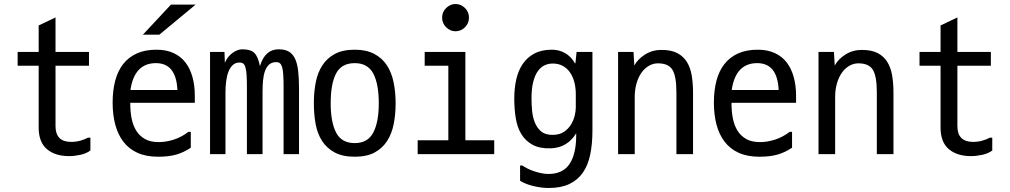

<svg xmlns="http://www.w3.org/2000/svg" viewBox="-20 -785 5040 958"><path d="M431 -98V-34Q411 -19 381 -12.5Q351 -6 325 -6Q255 -6 214 -41Q173 -76 173 -148V-457H68V-526H173V-658L257 -698V-526H424V-457H257V-156Q257 -77 335 -77Q359 -77 380.5 -83Q402 -89 419 -98Z M631 -336H865V-339Q858 -470 758 -470Q651 -470 631 -337ZM761 -537Q810 -537 846.5 -520Q883 -503 906 -472.5Q929 -442 940.5 -400Q952 -358 952 -309V-272H630V-267Q630 -227 637 -192.5Q644 -158 660.5 -132Q677 -106 704 -91Q731 -76 772 -76Q809 -76 847.5 -88.5Q886 -101 920 -127H932V-48Q898 -25 860.5 -14Q823 -3 769 -3Q709 -3 666 -22.5Q623 -42 595.5 -78Q568 -114 555 -163.5Q542 -213 542 -273Q542 -334 555 -383Q568 -432 595 -466Q622 -500 663 -518.5Q704 -537 761 -537ZM833 -762H956L775 -612H693Z M1277 -455Q1302 -539 1370 -539Q1401 -539 1420.5 -528Q1440 -517 1451.5 -493.5Q1463 -470 1467.5 -433Q1472 -396 1472 -345V-16H1395V-348Q1395 -385 1393.5 -410Q1392 -435 1388 -449Q1384 -463 1377 -469Q1370 -475 1359 -475Q1337 -475 1323.5 -463.5Q1310 -452 1302.5 -431.5Q1295 -411 1292.5 -384Q1290 -357 1290 -327V-16H1212V-348Q1212 -385 1210.5 -409Q1209 -433 1205 -447.5Q1201 -462 1194 -467.5Q1187 -473 1175 -473Q1155 -473 1141.5 -460.5Q1128 -448 1120 -427.5Q1112 -407 1108.5 -380Q1105 -353 1105 -325V-16H1028V-526H1100L1102 -472Q1116 -504 1141 -521.5Q1166 -539 1189 -539Q1231 -539 1249.5 -520.5Q1268 -502 1277 -455Z M1750 -3Q1690 -3 1650.5 -24Q1611 -45 1587.5 -81Q1564 -117 1555 -165.5Q1546 -214 1546 -270Q1546 -326 1555.5 -374.5Q1565 -423 1588.5 -459Q1612 -495 1651 -516Q1690 -537 1750 -537Q1808 -537 1847.5 -516Q1887 -495 1910.5 -459Q1934 -423 1944 -374Q1954 -325 1954 -270Q1954 -215 1944.5 -166.5Q1935 -118 1911.5 -81.5Q1888 -45 1849 -24Q1810 -3 1750 -3ZM1750 -71Q1815 -71 1842.5 -123.5Q1870 -176 1870 -270Q1870 -366 1842.5 -418Q1815 -470 1750 -470Q1684 -470 1657 -418.5Q1630 -367 1630 -270Q1630 -176 1657 -123.5Q1684 -71 1750 -71Z M2302 -526V-85H2446V-16H2064V-85H2217V-457H2099V-526ZM2186 -697Q2186 -725 2206 -745Q2226 -765 2253 -765Q2280 -765 2300 -745Q2320 -725 2320 -697Q2320 -669 2300 -649Q2280 -629 2253 -629Q2226 -629 2206 -649Q2186 -669 2186 -697Z M2853 -315Q2853 -348 2845.5 -376Q2838 -404 2823.5 -424.5Q2809 -445 2787.5 -456.5Q2766 -468 2738 -468Q2717 -468 2698 -459.5Q2679 -451 2664 -430.5Q2649 -410 2640.5 -376.5Q2632 -343 2632 -294Q2632 -264 2635 -232Q2638 -200 2649 -173Q2660 -146 2680.5 -129Q2701 -112 2737 -112Q2771 -112 2793.5 -127Q2816 -142 2829 -163.5Q2842 -185 2847.5 -208Q2853 -231 2853 -248ZM2716 83Q2788 83 2821.5 33.5Q2855 -16 2855 -110V-120Q2811 -48 2729 -45Q2673 -43 2637.5 -62.5Q2602 -82 2581.5 -115.5Q2561 -149 2553.5 -195Q2546 -241 2546 -293Q2546 -345 2556 -389Q2566 -433 2588 -465.5Q2610 -498 2644.5 -517Q2679 -536 2729 -537Q2767 -538 2798 -521Q2829 -504 2849 -469H2851L2857 -526H2936V-133Q2936 -67 2925 -14Q2914 39 2888.5 76Q2863 113 2821 133Q2779 153 2718 153Q2682 153 2642 143.5Q2602 134 2575 117V41H2587Q2596 48 2611 55.5Q2626 63 2643.5 69Q2661 75 2680 79Q2699 83 2716 83Z M3438 -16H3355V-324Q3355 -405 3335 -437Q3315 -469 3263 -469Q3239 -469 3217.5 -456.5Q3196 -444 3180.5 -422Q3165 -400 3156 -369Q3147 -338 3147 -301V-16H3064V-526H3141L3145 -458Q3162 -490 3198.5 -513Q3235 -536 3280 -536Q3329 -536 3359.5 -520Q3390 -504 3407.5 -475.5Q3425 -447 3431.5 -408Q3438 -369 3438 -322Z M3631 -336H3865V-339Q3858 -470 3758 -470Q3651 -470 3631 -337ZM3761 -537Q3810 -537 3846.5 -520Q3883 -503 3906 -472.5Q3929 -442 3940.5 -400Q3952 -358 3952 -309V-272H3630V-267Q3630 -227 3637 -192.5Q3644 -158 3660.5 -132Q3677 -106 3704 -91Q3731 -76 3772 -76Q3809 -76 3847.5 -88.5Q3886 -101 3920 -127H3932V-48Q3898 -25 3860.5 -14Q3823 -3 3769 -3Q3709 -3 3666 -22.5Q3623 -42 3595.5 -78Q3568 -114 3555 -163.5Q3542 -213 3542 -273Q3542 -334 3555 -383Q3568 -432 3595 -466Q3622 -500 3663 -518.5Q3704 -537 3761 -537Z M4438 -16H4355V-324Q4355 -405 4335 -437Q4315 -469 4263 -469Q4239 -469 4217.5 -456.5Q4196 -444 4180.5 -422Q4165 -400 4156 -369Q4147 -338 4147 -301V-16H4064V-526H4141L4145 -458Q4162 -490 4198.5 -513Q4235 -536 4280 -536Q4329 -536 4359.5 -520Q4390 -504 4407.5 -475.5Q4425 -447 4431.5 -408Q4438 -369 4438 -322Z M4931 -98V-34Q4911 -19 4881 -12.5Q4851 -6 4825 -6Q4755 -6 4714 -41Q4673 -76 4673 -148V-457H4568V-526H4673V-658L4757 -698V-526H4924V-457H4757V-156Q4757 -77 4835 -77Q4859 -77 4880.5 -83Q4902 -89 4919 -98Z"/></svg>

Font: D2Coding ligature
Style: Regular
Weight: 400
Monospace: yes
Designer: Yong-Rak Park; Jeong-Hwan Yoon; Sang-Min Lee;
Foundry: NHN Corporation
Version: Version 1.3.2; Build 20180524